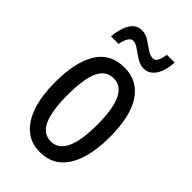

<svg xmlns="http://www.w3.org/2000/svg" viewBox="-224 -806 893 893"><g transform="rotate(45 222.5 -359.0)"><path d="M403 -269Q403 -186 383.5 -123Q364 -60 324 -25Q284 10 221 10Q162 10 122 -25Q82 -60 62 -122.5Q42 -185 42 -269Q42 -402 86 -474.5Q130 -547 223 -547Q309 -547 356 -476.5Q403 -406 403 -269ZM125 -269Q125 -166 148.5 -113.5Q172 -61 223 -61Q321 -61 321 -269Q321 -476 223 -476Q171 -476 148 -424.5Q125 -373 125 -269ZM75 -605Q78 -637 87 -664.5Q96 -692 113 -709.5Q130 -727 158 -727Q183 -727 204.5 -712.5Q226 -698 246.5 -684Q267 -670 285 -670Q300 -670 308 -686Q316 -702 320 -728H371Q367 -669 345 -637.5Q323 -606 289 -606Q265 -606 242 -620.5Q219 -635 199 -649.5Q179 -664 163 -664Q150 -664 140 -648.5Q130 -633 125 -605Z"/></g></svg>

Font: Noto Sans Georgian ExtraCondensed
Style: Regular
Weight: 400
Width: 2
Designer: Monotype Design Team, Akaki Razmadze
Foundry: Google LLC
Version: Version 2.005; ttfautohint (v1.8.4.7-5d5b)